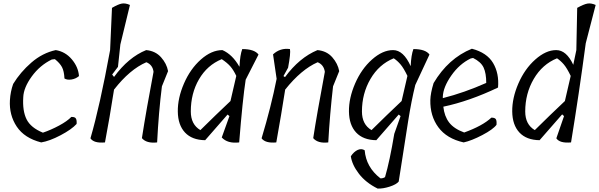

<svg xmlns="http://www.w3.org/2000/svg" viewBox="-20 -833 3504 1123"><path d="M306 -540Q362 -531 400 -486Q438 -441 442 -388Q423 -372 398 -368Q373 -364 357 -374Q355 -417 342.5 -440.5Q330 -464 301 -487L283 -485Q213 -451 165.5 -385.5Q118 -320 116 -264Q111 -184 135.5 -135Q160 -86 231 -57Q278 -73 325.5 -98.5Q373 -124 397 -149Q418 -150 424 -139.5Q430 -129 428 -108Q399 -76 334.5 -42Q270 -8 221 0Q123 -25 78 -92.5Q33 -160 38 -247Q41 -297 57 -342Q99 -411 163.5 -467Q228 -523 306 -540Z M636 -397 647 -383Q731 -498 835 -540Q889 -535 922 -498Q955 -461 963 -417L927 -328Q908 -177 899 0Q837 7 810 -25Q836 -192 878 -413Q873 -454 836 -469Q739 -427 647 -309Q621 -142 594 0Q529 6 509 -24Q564 -212 624 -540L635 -787Q671 -808 692 -812Q713 -816 740 -804L684 -573L670 -442Z M1311 -163 1180 -13Q1103 -14 1062 -58Q1021 -102 1020 -180.5Q1019 -259 1056 -344.5Q1093 -430 1155 -485Q1217 -540 1281 -540Q1340 -514 1380 -443L1381 -446Q1384 -512 1397 -546Q1468 -546 1492 -514L1417 -367Q1399 -251 1379 0Q1311 8 1277 -29L1322 -154ZM1096 -181Q1096 -105 1152 -72Q1243 -162 1328 -242L1362 -389Q1346 -423 1328 -444Q1310 -465 1277 -487Q1192 -452 1144 -369.5Q1096 -287 1096 -181Z M1638 -388 1647 -382Q1731 -496 1837 -540Q1891 -535 1923.5 -498Q1956 -461 1964 -417L1928 -328Q1909 -162 1900 0Q1839 7 1812 -25Q1833 -163 1880 -413Q1874 -454 1838 -469Q1742 -427 1648 -309Q1626 -167 1596 0Q1532 6 1510 -24Q1566 -210 1598 -372L1577 -515Q1619 -554 1676 -546Q1681 -522 1665 -437Z M2312 -163 2181 -13Q2104 -14 2063 -58Q2022 -102 2021 -180.5Q2020 -259 2057 -344.5Q2094 -430 2156 -485Q2218 -540 2279 -540Q2340 -540 2382 -446Q2385 -512 2398 -546Q2469 -546 2492 -514L2409 -336Q2386 -243 2367 -123Q2348 -3 2333 95Q2318 193 2312 229Q2298 246 2259.5 258.5Q2221 271 2189 270Q2120 236 2079.5 183.5Q2039 131 2032 81Q2050 54 2072 44Q2094 34 2113 46Q2121 145 2205 210Q2219 211 2232 203Q2260 107 2286 -50L2323 -154ZM2097 -181Q2097 -105 2153 -72Q2244 -162 2329 -242L2363 -389Q2341 -435 2322.5 -456.5Q2304 -478 2283 -492Q2197 -457 2147 -371.5Q2097 -286 2097 -181Z M2740 -548Q2828 -525 2864 -464.5Q2900 -404 2893 -321Q2725 -241 2573 -209Q2579 -153 2607 -116.5Q2635 -80 2695 -58Q2803 -97 2854 -145Q2874 -145 2880 -136Q2886 -127 2884 -103Q2864 -76 2801 -43Q2738 -10 2692 0Q2593 -22 2544 -88.5Q2495 -155 2497 -248Q2498 -288 2516 -347Q2602 -492 2740 -548ZM2570 -267V-259Q2696 -291 2824 -348Q2824 -405 2808.5 -438Q2793 -471 2747 -494L2733 -491Q2667 -459 2619.5 -391Q2572 -323 2570 -267Z M3268 -164 3136 -13Q3059 -14 3018 -58Q2977 -102 2976 -180.5Q2975 -259 3012 -344.5Q3049 -430 3111 -485Q3173 -540 3233 -540Q3293 -540 3333 -454Q3345 -510 3351 -540L3356 -787Q3394 -808 3415.5 -812Q3437 -816 3464 -804L3406 -580Q3367 -287 3320 0Q3254 6 3234 -24L3279 -154ZM3052 -181Q3052 -105 3108 -72Q3199 -162 3284 -242L3318 -389Q3296 -435 3277.5 -456.5Q3259 -478 3238 -492Q3152 -457 3102 -371.5Q3052 -286 3052 -181Z"/></svg>

Font: Tillana
Style: Regular
Weight: 400
Designer: Lipi Raval (Devanagari, Latin), Jonny Pinhorn (Latin)
Foundry: Indian Type Foundry
Version: Version 2.002;PS 1.0;hotconv 1.0.79;makeotf.lib2.5.61930; tt